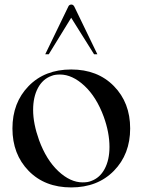

<svg xmlns="http://www.w3.org/2000/svg" viewBox="-20 -820 638 852"><path d="M106.9 -438Q178.7 -511.7 295.9 -511.7Q413.1 -511.7 485.4 -438Q557.6 -364.3 557.6 -250Q557.6 -135.7 485.4 -62Q413.1 11.7 295.9 11.7Q178.7 11.7 106.9 -62Q35.2 -135.7 35.2 -250Q35.2 -364.3 106.9 -438ZM383.8 -16.6Q422.9 -30.3 444.3 -70.3Q465.8 -110.4 465.8 -168Q465.8 -231.4 440.4 -301.8Q408.2 -389.6 354.5 -439.5Q300.8 -489.3 246.1 -489.3Q222.7 -489.3 209 -483.4Q169.9 -469.7 148.4 -429.7Q127 -389.6 127 -332Q127 -271.5 153.3 -198.2Q185.5 -110.4 238.8 -60.5Q292 -10.7 346.7 -10.7Q370.1 -10.7 383.8 -16.6ZM295.9 -741.2 196.3 -579.1H180.7L283.2 -791Q287.1 -799.8 296.9 -799.8Q304.7 -799.8 309.6 -791L412.1 -579.1H397.5Z"/></svg>

Font: Olivea
Style: LigaturesFont
Weight: 400
Designer: Achmad Aprilia Pratama
Version: Version 001.000